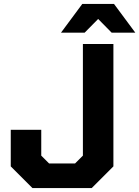

<svg xmlns="http://www.w3.org/2000/svg" viewBox="-20 -962 712 982"><path d="M292 -795 401 -942H563L672 -795H551L482 -865L413 -795ZM146 0 35 -111V-298H191V-166L231 -126H364L404 -166V-737H560V-111L449 0Z"/></svg>

Font: Tomorrow SemiBold
Style: Regular
Weight: 600
Designer: Tony de Marco, Monica Rizzolli
Foundry: Just in Type
Version: Version 2.002